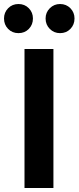

<svg xmlns="http://www.w3.org/2000/svg" viewBox="-60 -936 391 956"><path d="M206 0H62V-692H206ZM104 -844Q104 -813 83.5 -792Q63 -771 32 -771Q1 -771 -19.5 -792Q-40 -813 -40 -844Q-40 -874 -19.5 -895Q1 -916 32 -916Q63 -916 83.5 -895Q104 -874 104 -844ZM311 -844Q311 -813 290.5 -792Q270 -771 239 -771Q209 -771 188 -792Q167 -813 167 -844Q167 -874 188 -895Q209 -916 239 -916Q270 -916 290.5 -895Q311 -874 311 -844Z"/></svg>

Font: Fira Sans Condensed SemiBold
Style: Regular
Weight: 600
Width: 3
Designer: bBox Type GmbH & Carrois Corporate GbR & Edenspiekermann AG
Foundry: bBox Type GmbH & Carrois Corporate GbR & Edenspiekermann AG
Version: Version 4.301